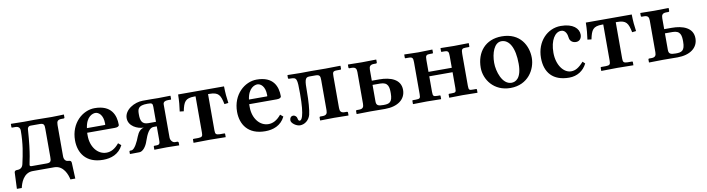

<svg xmlns="http://www.w3.org/2000/svg" viewBox="-27 -990 6126 1664"><g transform="rotate(-10 3036.5 -158.0)"><path d="M186 0H375C458 0 487 88 495 128H538L532 -12C531 -26 524 -33 507 -33C490 -33 467 -43 467 -81V-355C467 -389 476 -402 513 -402H529C533 -402 537 -405 537 -409V-434L536 -436C536 -436 463 -433 430 -433C390 -433 322 -435 279 -435C241 -435 205 -434 186 -434C169 -434 73 -436 73 -436L70 -434V-407C70 -403 73 -402 77 -402H104C140 -402 145 -377 145 -365C145 -246 127 -160 108 -75C102 -48 85 -33 58 -33C44 -33 31 -31 30 -13L24 128H67C75 91 102 0 186 0ZM168 -56C168 -73 193 -137 208 -365C208 -369 212 -391 236 -391H316C354 -391 357 -376 357 -342V-93C357 -60 354 -44 317 -44H188C178 -44 168 -44 168 -56Z M956 -109C919 -64 882 -46 844 -46C766 -46 708 -121 708 -219V-245H951C975 -245 990 -252 990 -266C990 -351 955 -444 808 -444C703 -444 593 -351 593 -198C593 -88 653 10 805 10C874 10 944 -13 981 -88ZM713 -285C727 -387 786 -402 807 -402C834 -402 875 -376 875 -296C875 -290 875 -287 873 -285Z M1134 -136C1120 -98 1088 -28 1059 -28H1051C1047 -28 1041 -27 1041 -20V-1L1044 1L1125 0C1157 0 1187 -43 1200 -84C1221 -145 1245 -195 1284 -195H1312V-81C1312 -42 1310 -33 1276 -33H1262C1258 -33 1256 -30 1256 -26V1C1256 1 1323 -1 1366 -1C1409 -1 1475 1 1475 1V-24C1475 -25 1472 -33 1464 -33H1443C1424 -33 1404 -55 1404 -81V-372C1404 -393 1421 -402 1446 -402H1471C1474 -402 1475 -403 1475 -405V-434L1473 -436L1368 -434L1308 -435H1231C1157 -435 1067 -384 1067 -310C1067 -239 1144 -204 1199 -204C1171 -198 1150 -177 1134 -136ZM1312 -235H1244C1188 -235 1177 -271 1177 -321C1177 -368 1179 -402 1266 -402C1305 -402 1312 -398 1312 -366Z M1810 -393C1891 -393 1906 -364 1923 -283L1958 -287C1951 -333 1947 -377 1946 -435H1542C1541 -377 1537 -333 1530 -287L1565 -283C1582 -364 1597 -393 1678 -393H1688V-74C1688 -42 1683 -34 1648 -33H1607C1603 -33 1601 -31 1601 -27V1L1744 -1L1884 1V-27C1884 -30 1882 -33 1879 -33H1838C1804 -34 1798 -42 1798 -74V-393Z M2382 -109C2345 -64 2308 -46 2270 -46C2192 -46 2134 -121 2134 -219V-245H2377C2401 -245 2416 -252 2416 -266C2416 -351 2381 -444 2234 -444C2129 -444 2019 -351 2019 -198C2019 -88 2079 10 2231 10C2300 10 2370 -13 2407 -88ZM2139 -285C2153 -387 2212 -402 2233 -402C2260 -402 2301 -376 2301 -296C2301 -290 2301 -287 2299 -285Z M2541 -28C2532 -28 2527 -38 2525 -51C2524 -65 2509 -81 2492 -81C2471 -81 2461 -64 2461 -45C2461 -19 2505 12 2537 12C2579 12 2617 -18 2630 -64C2640 -104 2646 -184 2646 -266C2646 -360 2649 -391 2688 -391H2744C2781 -391 2785 -376 2785 -342V-77C2785 -48 2776 -33 2742 -33H2723C2718 -33 2715 -30 2715 -24V-1L2717 1C2717 1 2802 -1 2838 -1C2877 -1 2963 1 2963 1L2965 -1V-24C2965 -30 2961 -33 2957 -33H2938C2905 -33 2895 -48 2895 -77V-355C2895 -393 2898 -402 2935 -402H2964C2969 -402 2971 -404 2971 -409V-434L2969 -436C2969 -436 2884 -434 2840 -434C2798 -434 2714 -435 2714 -435C2714 -435 2652 -434 2619 -434C2578 -434 2507 -436 2507 -436L2504 -434V-411C2504 -402 2508 -402 2525 -402C2581 -402 2584 -391 2584 -259C2584 -154 2577 -97 2567 -63C2560 -38 2550 -28 2541 -28Z M3106 -77C3106 -48 3097 -33 3063 -33H3044C3039 -33 3036 -30 3036 -24V-1L3038 1C3038 1 3124 -1 3159 -1L3287 0C3398 0 3469 -52 3469 -136C3469 -230 3378 -261 3282 -261H3216V-357C3216 -386 3226 -401 3259 -401H3278C3282 -401 3286 -404 3286 -410V-433L3284 -435C3284 -435 3198 -433 3159 -433C3124 -433 3038 -435 3038 -435L3036 -433V-410C3036 -404 3039 -401 3044 -401H3063C3097 -401 3106 -386 3106 -357ZM3359 -126C3359 -44 3329 -36 3279 -36C3233 -36 3216 -43 3216 -79V-224H3283C3354 -224 3359 -179 3359 -126Z M3604 -355V-75C3604 -37 3599 -34 3563 -33H3537C3534 -33 3532 -31 3532 -28V-1L3533 1L3654 -1L3779 1L3780 -1V-27C3780 -31 3778 -33 3774 -33H3754C3720 -34 3713 -35 3713 -75V-212H3918V-74C3918 -35 3914 -33 3877 -33H3856C3853 -33 3851 -31 3851 -27V-1L3854 1L3968 -1L4099 1L4100 -1V-27C4100 -30 4098 -33 4094 -33H4068C4034 -33 4028 -34 4028 -74V-354C4028 -395 4035 -402 4068 -402H4094C4098 -402 4100 -404 4100 -407V-434L4098 -436L3968 -434L3853 -436L3851 -434V-407C3851 -403 3853 -402 3856 -402H3877C3913 -402 3918 -393 3918 -354V-251H3713V-355C3713 -396 3720 -402 3754 -402H3774C3778 -402 3780 -404 3780 -408V-434L3779 -436L3654 -433L3533 -436L3532 -434V-407C3532 -403 3534 -402 3537 -402H3563C3598 -402 3604 -393 3604 -355Z M4165 -207C4165 -104 4243 10 4390 10C4545 10 4616 -115 4616 -216C4616 -321 4554 -444 4391 -444C4246 -444 4165 -344 4165 -207ZM4381 -403C4449 -403 4495 -327 4495 -184C4495 -57 4442 -33 4406 -33C4324 -33 4287 -155 4287 -229C4287 -314 4317 -403 4381 -403Z M5063 -87 5043 -106C5000 -58 4969 -41 4932 -41C4866 -41 4808 -118 4808 -226C4808 -337 4853 -402 4906 -402C4944 -402 4958 -363 4961 -331C4964 -304 4986 -284 5018 -284C5050 -284 5068 -309 5068 -340C5068 -394 5019 -444 4910 -444C4792 -444 4694 -344 4694 -201C4694 -71 4764 10 4906 10C4977 10 5033 -26 5063 -87Z M5398 -393C5479 -393 5494 -364 5511 -283L5546 -287C5539 -333 5535 -377 5534 -435H5130C5129 -377 5125 -333 5118 -287L5153 -283C5170 -364 5185 -393 5266 -393H5276V-74C5276 -42 5271 -34 5236 -33H5195C5191 -33 5189 -31 5189 -27V1L5332 -1L5472 1V-27C5472 -30 5470 -33 5467 -33H5426C5392 -34 5386 -42 5386 -74V-393Z M5679 -77C5679 -48 5670 -33 5636 -33H5617C5612 -33 5609 -30 5609 -24V-1L5611 1C5611 1 5697 -1 5732 -1L5860 0C5971 0 6042 -52 6042 -136C6042 -230 5951 -261 5855 -261H5789V-357C5789 -386 5799 -401 5832 -401H5851C5855 -401 5859 -404 5859 -410V-433L5857 -435C5857 -435 5771 -433 5732 -433C5697 -433 5611 -435 5611 -435L5609 -433V-410C5609 -404 5612 -401 5617 -401H5636C5670 -401 5679 -386 5679 -357ZM5932 -126C5932 -44 5902 -36 5852 -36C5806 -36 5789 -43 5789 -79V-224H5856C5927 -224 5932 -179 5932 -126Z"/></g></svg>

Font: Libertinus Serif Semibold
Style: Regular
Weight: 600
Designer: Philipp H. Poll, Khaled Hosny
Foundry: Caleb Maclennan
Version: Version 7.050;RELEASE